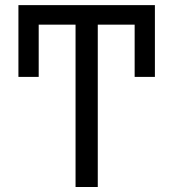

<svg xmlns="http://www.w3.org/2000/svg" viewBox="-20 -748 693 768"><path d="M599.6 -711.9V-440.4H518.6V-711.9ZM134.8 -711.9V-440.4H53.7V-711.9ZM371.1 -727.5V0H282.2V-727.5ZM599.6 -727.5V-649.4H53.7V-727.5Z"/></svg>

Font: Inter
Style: Regular
Weight: 400
Designer: Rasmus Andersson
Foundry: rsms
Version: Version 4.000;git-8c9346024